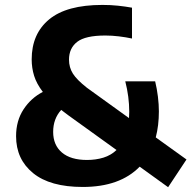

<svg xmlns="http://www.w3.org/2000/svg" viewBox="-20 -770 797 800"><path d="M325 9Q188.5 9 117.8 -48.8Q47 -106.5 47 -202.5Q47 -267 78.2 -314.5Q109.5 -362 158.5 -387Q132.5 -421 122.2 -454Q112 -487 112 -522.5Q112 -629 184.8 -689.2Q257.5 -749.5 407 -749.5Q441.5 -749.5 472 -746.2Q502.5 -743 530 -738V-609.5Q504.5 -615 475.2 -618.5Q446 -622 419 -622Q335.5 -622 301.5 -595.5Q267.5 -569 267.5 -521.5Q267.5 -489 283.8 -463.2Q300 -437.5 342 -404.5L517.5 -278Q518.5 -290.5 518.5 -304.5Q518.5 -366.5 502 -431H626.5Q634 -400 638 -367.2Q642 -334.5 642 -306Q642 -247 629 -197.5L757 -105.5L680.5 10L562 -75.5Q479.5 9 325 9ZM201.5 -220.5Q201.5 -165.5 238 -134.5Q274.5 -103.5 342.5 -103.5Q379.5 -103.5 411 -113.2Q442.5 -123 465.5 -145L265.5 -289Q249 -301 235 -312Q201.5 -275 201.5 -220.5Z"/></svg>

Font: Encode Sans SmCnd
Style: Bold
Weight: 700
Width: 4
Designer: Multiple Designers
Foundry: Impallari Type
Version: Version 3.002; ttfautohint (v1.8.3) -l 8 -r 50 -G 200 -x 14 